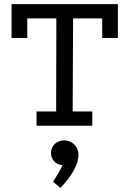

<svg xmlns="http://www.w3.org/2000/svg" viewBox="-20 -609 627 930"><path d="M36 -589H551V-425H475V-520H334L332 -69H427V0H157V-69H252L253 -520H112V-425H36ZM272 301 237 271Q237 271 245 258.5Q253 246 264 227.5Q275 209 283 191Q257 189 242 172Q227 155 227 133Q227 105 245.5 88Q264 71 292 71Q319 71 339.5 91Q360 111 360 139Q360 168 347 196.5Q334 225 316.5 249Q299 273 285.5 287Q272 301 272 301Z"/></svg>

Font: Podkova VF Beta
Style: Regular
Weight: 400
Designer: Ilya Yudin
Foundry: Cyreal (www.cyreal.org)
Version: Version 2.100